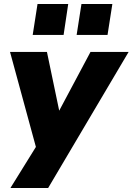

<svg xmlns="http://www.w3.org/2000/svg" viewBox="-20 -757 661 957"><path d="M32 180 179 -57 170 16 30 -498H214L281 -177H260L431 -498H621L220 180ZM362 -583 386 -737H540L516 -583ZM143 -583 167 -737H320L297 -583Z"/></svg>

Font: Nunito Sans 10pt Black
Style: Italic
Weight: 900
Italic angle: -9°
Designer: Vernon Adams
Foundry: Vernon Adams
Version: Version 3.101;gftools[0.9.27]